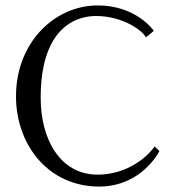

<svg xmlns="http://www.w3.org/2000/svg" viewBox="-20 -678 639 708"><path d="M568 -121 550 -138C523 -98 447 -34 340 -34C202 -34 130 -164 130 -317C130 -572 256 -619 334 -619C436 -619 509 -562 518 -540L547 -564C545 -569 479 -658 341 -658C180 -658 39 -520 39 -323C39 -144 158 10 346 10C458 10 533 -58 568 -121Z"/></svg>

Font: Libertinus Math
Style: Regular
Weight: 400
Designer: Philipp H. Poll, Khaled Hosny
Foundry: Caleb Maclennan
Version: Version 7.050;RELEASE